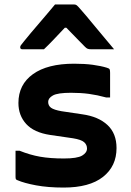

<svg xmlns="http://www.w3.org/2000/svg" viewBox="-20 -835 590 865"><path d="M268 -121Q328 -121 350 -134Q372 -147 372 -166Q372 -183 359 -194.5Q346 -206 309 -212L206 -227Q133 -238 98 -276.5Q63 -315 63 -371Q63 -454 128.5 -501Q194 -548 314 -548Q362 -548 398.5 -543Q435 -538 461 -530Q472 -527 474 -522.5Q476 -518 476 -507V-396H458Q418 -407 381 -412Q344 -417 300 -417Q240 -417 218.5 -405Q197 -393 197 -376Q197 -359 210 -349.5Q223 -340 257 -334L351 -320Q423 -310 464 -272Q505 -234 505 -168Q505 -86 444 -38Q383 10 267 10Q196 10 142.5 0Q89 -10 59 -23Q53 -25 51.5 -28Q50 -31 50 -39V-156H68Q115 -137 160.5 -129Q206 -121 268 -121ZM228 -815H313Q321 -815 326 -811Q331 -807 343 -793Q351 -784 368.5 -763.5Q386 -743 408 -716Q430 -689 453 -662Q476 -635 494 -613H392Q381 -613 375.5 -615Q370 -617 363 -624Q354 -633 333 -654.5Q312 -676 279 -710H272Q241 -677 219 -654Q197 -631 178 -613H81Q71 -613 71 -622Q71 -627 74 -631Q77 -635 89 -650Q100 -664 119 -686.5Q138 -709 159.5 -734Q181 -759 199.5 -781Q218 -803 228 -815Z"/></svg>

Font: Recursive Sn Lnr St
Style: Bold
Weight: 700
Version: Version 1.079;hotconv 1.0.112;makeotfexe 2.5.65598; ttfautoh